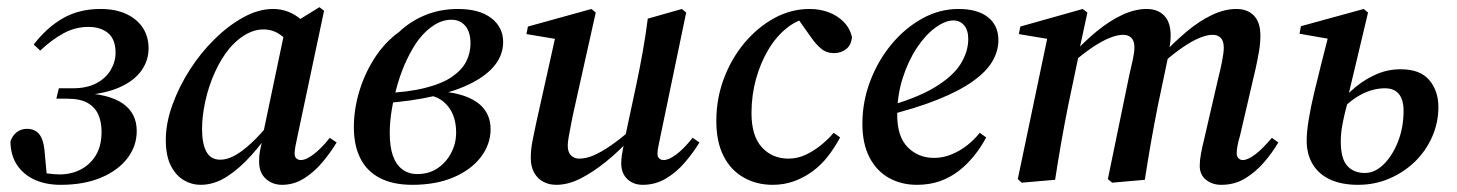

<svg xmlns="http://www.w3.org/2000/svg" viewBox="-20 -501 4061 535"><path d="M149 14Q108 14 77 0Q46 -14 28 -40.5Q10 -67 9 -106Q14 -123 26.5 -132.5Q39 -142 55 -142Q77 -142 89 -127.5Q101 -113 104 -82L111 -6L68 -29Q89 -21 110 -18Q131 -15 146 -15Q179 -15 205.5 -29Q232 -43 247.5 -69Q263 -95 263 -134Q263 -161 254 -181.5Q245 -202 224.5 -214Q204 -226 167 -226H137L144 -255H183Q222 -255 248.5 -269Q275 -283 288.5 -306Q302 -329 302 -354Q302 -391 281.5 -408.5Q261 -426 226 -426Q190 -426 157.5 -408.5Q125 -391 92 -360L74 -377Q111 -425 156 -450.5Q201 -476 260 -476Q302 -476 332 -462Q362 -448 378 -423.5Q394 -399 394 -366Q394 -332 373.5 -303.5Q353 -275 311.5 -257Q270 -239 207 -235L203 -242Q282 -240 321.5 -213Q361 -186 361 -136Q361 -94 335 -60Q309 -26 261.5 -6Q214 14 149 14Z M539 14Q514 14 492 1Q470 -12 456 -39.5Q442 -67 442 -111Q442 -158 460.5 -209Q479 -260 509.5 -307.5Q540 -355 579 -393Q618 -431 659.5 -453.5Q701 -476 741 -476Q763 -476 782.5 -468.5Q802 -461 818.5 -447Q835 -433 847 -413L796 -374Q781 -390 760.5 -404.5Q740 -419 714 -419Q697 -419 680.5 -412.5Q664 -406 649 -394.5Q634 -383 620 -367Q596 -338 578.5 -299Q561 -260 552 -218.5Q543 -177 543 -142Q543 -101 555 -78.5Q567 -56 594 -56Q612 -56 633 -67Q654 -78 680.5 -102.5Q707 -127 739 -167L745 -148H742Q714 -106 681 -69Q648 -32 612.5 -9Q577 14 539 14ZM766 14Q739 14 720.5 -3Q702 -20 702 -50Q702 -58 702.5 -65.5Q703 -73 705.5 -86Q708 -99 713 -120L712 -123L775 -423L781 -426L870 -481L883 -471L808 -117Q805 -103 803 -92.5Q801 -82 801 -72Q801 -64 806 -59.5Q811 -55 818 -55Q833 -55 854.5 -71.5Q876 -88 899 -117L918 -104Q901 -76 878.5 -49Q856 -22 827.5 -4Q799 14 766 14Z M1129 14Q1075 14 1038.5 -5Q1002 -24 984 -60Q966 -96 966 -146Q966 -196 981 -246Q996 -296 1024 -339.5Q1052 -383 1092 -412Q1125 -443 1166.5 -459.5Q1208 -476 1256 -476Q1316 -476 1349 -450.5Q1382 -425 1382 -384Q1382 -350 1360.5 -321.5Q1339 -293 1296 -270.5Q1253 -248 1190.5 -233.5Q1128 -219 1046 -213V-241Q1117 -244 1164.5 -256Q1212 -268 1239.5 -287Q1267 -306 1279 -329.5Q1291 -353 1291 -380Q1291 -412 1276.5 -429Q1262 -446 1238 -446Q1213 -446 1189.5 -431Q1166 -416 1146 -390Q1129 -367 1114 -335.5Q1099 -304 1088.5 -268.5Q1078 -233 1072 -197.5Q1066 -162 1066 -130Q1066 -93 1074.5 -68Q1083 -43 1100.5 -29.5Q1118 -16 1143 -16Q1175 -16 1199 -32Q1223 -48 1237 -74.5Q1251 -101 1251 -132Q1251 -159 1242.5 -180.5Q1234 -202 1216.5 -217Q1199 -232 1171 -237L1200 -254V-247Q1249 -244 1282 -230.5Q1315 -217 1331 -194.5Q1347 -172 1347 -141Q1347 -99 1320 -63.5Q1293 -28 1244 -7Q1195 14 1129 14Z M1530 14Q1509 14 1493 5Q1477 -4 1468 -20.5Q1459 -37 1459 -61Q1459 -85 1464 -109.5Q1469 -134 1474 -158L1529 -405L1543 -390L1447 -406L1451 -427L1628 -476L1640 -466L1576 -179Q1573 -164 1570 -148Q1567 -132 1564.5 -118.5Q1562 -105 1562 -95Q1562 -77 1571 -68Q1580 -59 1594 -59Q1613 -59 1634 -68Q1655 -77 1682 -95.5Q1709 -114 1742 -143L1750 -117H1739Q1704 -79 1668 -50Q1632 -21 1597.5 -3.5Q1563 14 1530 14ZM1771 14Q1745 14 1728 -2Q1711 -18 1711 -46Q1711 -56 1713 -70Q1715 -84 1721 -111V-115L1753 -265Q1763 -312 1771 -357Q1779 -402 1785 -449L1880 -476L1892 -466L1820 -120Q1817 -104 1814.5 -93Q1812 -82 1812 -72Q1812 -64 1817 -59.5Q1822 -55 1829 -55Q1844 -55 1865 -71Q1886 -87 1910 -117L1929 -104Q1912 -76 1888.5 -48.5Q1865 -21 1835.5 -3.5Q1806 14 1771 14Z M2133 14Q2088 14 2052 -6.5Q2016 -27 1996 -66.5Q1976 -106 1976 -164Q1976 -226 1997 -282Q2018 -338 2054.5 -381.5Q2091 -425 2137.5 -450.5Q2184 -476 2236 -476Q2264 -476 2288.5 -467Q2313 -458 2330.5 -440.5Q2348 -423 2354 -398Q2352 -375 2337.5 -364Q2323 -353 2304 -353Q2283 -353 2268 -365.5Q2253 -378 2240 -397L2194 -462H2253V-453H2240Q2205 -448 2174.5 -424.5Q2144 -401 2121.5 -363.5Q2099 -326 2086.5 -280.5Q2074 -235 2074 -186Q2074 -122 2103 -90.5Q2132 -59 2177 -59Q2202 -59 2224.5 -69.5Q2247 -80 2267.5 -96.5Q2288 -113 2303 -131L2321 -118Q2306 -90 2287 -65.5Q2268 -41 2244 -23.5Q2220 -6 2192.5 4Q2165 14 2133 14Z M2535 14Q2491 14 2456.5 -5.5Q2422 -25 2402.5 -63Q2383 -101 2383 -156Q2383 -218 2405 -275.5Q2427 -333 2464.5 -378Q2502 -423 2550 -449.5Q2598 -476 2651 -476Q2704 -476 2733 -453Q2762 -430 2762 -389Q2762 -359 2745.5 -330.5Q2729 -302 2691.5 -275Q2654 -248 2593 -223.5Q2532 -199 2443 -177L2440 -201Q2532 -226 2583.5 -257Q2635 -288 2656.5 -322.5Q2678 -357 2678 -392Q2678 -417 2666.5 -430.5Q2655 -444 2636 -444Q2614 -444 2586.5 -424Q2559 -404 2535 -368Q2511 -332 2495.5 -284Q2480 -236 2480 -181Q2480 -120 2509.5 -90.5Q2539 -61 2583 -61Q2608 -61 2632 -71Q2656 -81 2676 -97Q2696 -113 2710 -131L2728 -118Q2713 -90 2693.5 -66Q2674 -42 2650.5 -24Q2627 -6 2598.5 4Q2570 14 2535 14Z M2827 8 2816 -2 2900 -403 2921 -389 2819 -406 2823 -427 2997 -476 3010 -466 2986 -355 2987 -353 2956 -205Q2946 -155 2937 -103.5Q2928 -52 2920 0ZM3079 8 3067 -2 3127 -293Q3132 -313 3136.5 -334.5Q3141 -356 3141 -369Q3141 -387 3132.5 -395.5Q3124 -404 3110 -404Q3093 -404 3071 -395Q3049 -386 3022.5 -368Q2996 -350 2965 -323L2959 -346H2965Q2999 -383 3034.5 -412.5Q3070 -442 3106 -459Q3142 -476 3175 -476Q3206 -476 3224 -457.5Q3242 -439 3242 -402Q3242 -388 3240 -376.5Q3238 -365 3236 -351V-348L3206 -205Q3196 -155 3187 -103.5Q3178 -52 3170 0ZM3383 14Q3358 14 3340.5 0Q3323 -14 3323 -39Q3323 -54 3326.5 -73Q3330 -92 3336 -116L3375 -285Q3381 -308 3385.5 -331.5Q3390 -355 3390 -368Q3390 -387 3381.5 -395.5Q3373 -404 3359 -404Q3343 -404 3321.5 -395Q3300 -386 3274 -368Q3248 -350 3216 -322L3210 -346H3216Q3251 -383 3286 -412.5Q3321 -442 3356.5 -459Q3392 -476 3425 -476Q3456 -476 3474 -457.5Q3492 -439 3492 -402Q3492 -380 3488 -357Q3484 -334 3479 -311L3435 -122Q3430 -106 3428 -93.5Q3426 -81 3426 -74Q3426 -65 3431 -60Q3436 -55 3443 -55Q3457 -55 3478 -71Q3499 -87 3524 -117L3542 -104Q3525 -75 3501.5 -48Q3478 -21 3449 -3.5Q3420 14 3383 14Z M3764 14Q3719 14 3687 -0.5Q3655 -15 3638 -43Q3621 -71 3621 -109Q3621 -133 3626.5 -167Q3632 -201 3641.5 -241Q3651 -281 3661.5 -322.5Q3672 -364 3682 -403L3704 -389L3601 -407L3605 -428L3780 -476L3792 -466L3738 -239L3740 -232Q3735 -216 3729.5 -194.5Q3724 -173 3720 -150.5Q3716 -128 3716 -107Q3716 -59 3734 -39Q3752 -19 3783 -19Q3811 -19 3835.5 -43Q3860 -67 3875.5 -106.5Q3891 -146 3891 -192Q3891 -223 3878 -239Q3865 -255 3839 -255Q3806 -255 3773.5 -238Q3741 -221 3715 -191L3700 -207H3707Q3729 -235 3756 -257.5Q3783 -280 3815 -294Q3847 -308 3883 -308Q3937 -308 3962.5 -278Q3988 -248 3988 -203Q3988 -159 3970.5 -119.5Q3953 -80 3922.5 -50.5Q3892 -21 3851.5 -3.5Q3811 14 3764 14Z"/></svg>

Font: Source Serif 4 48pt SemiBold
Style: Italic
Weight: 600
Italic angle: -12°
Designer: Frank Grießhammer
Foundry: Adobe Systems Incorporated
Version: Version 4.004;hotconv 1.0.116;makeotfexe 2.5.65601